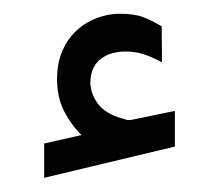

<svg xmlns="http://www.w3.org/2000/svg" viewBox="-20 -803 309 276"><path d="M97.2 -608.9Q81.5 -624.5 71.8 -644Q62 -663.6 62 -689.9Q62 -709 67.4 -724.1Q72.8 -739.3 82 -750.5Q95.2 -766.6 114 -774.9Q132.8 -783.2 152.8 -783.2Q173.3 -783.2 186 -778.3Q198.7 -773.4 212.4 -765.1L212.9 -713.4Q198.2 -721.2 186.3 -725.1Q174.3 -729 159.7 -729Q150.9 -729 140.9 -726.3Q130.9 -723.6 123 -716.8Q109.9 -705.1 109.9 -683.6Q110.4 -668 120.8 -653.8Q131.3 -639.6 155.3 -632.8Q157.7 -632.3 160.2 -631.3Q162.6 -630.4 165.5 -630.4Q168 -630.4 169.9 -630.9L231.4 -643.6V-592.3L43.5 -547.4V-596.7Z"/></svg>

Font: Vazir Medium FD-UI
Style: Medium-FD-UI
Weight: 500
Designer: Saber Rastikerdar
Foundry: Saber Rastikerdar
Version: Version 30.1.0